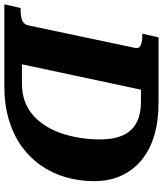

<svg xmlns="http://www.w3.org/2000/svg" viewBox="15 -797 750 884"><g transform="rotate(90 390.0 -355.0)"><path d="M120 -710H420Q504 -710 570.5 -690.5Q637 -671 684 -632.5Q731 -594 756.5 -539Q782 -484 782 -413Q782 -345 764 -283Q746 -221 710.5 -169.5Q675 -118 622.5 -80Q570 -42 500 -21Q430 0 344 0H-32L-15 -75H-3Q23 -75 41.5 -82Q60 -89 65 -111L168 -599Q173 -620 157 -627.5Q141 -635 115 -635H103ZM414 -629H361L244 -81H333Q379 -81 416 -95Q453 -109 481.5 -135Q510 -161 530.5 -195Q551 -229 564 -269.5Q577 -310 583.5 -353.5Q590 -397 590 -440Q590 -502 571.5 -544.5Q553 -587 514 -608Q475 -629 414 -629Z"/></g></svg>

Font: Roboto Serif 20pt
Style: Bold Italic
Weight: 700
Italic angle: -10°
Version: Version 1.007